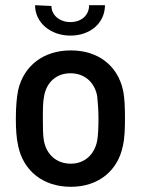

<svg xmlns="http://www.w3.org/2000/svg" viewBox="-20 -711 543 739"><path d="M253 8C359 8 434 -54 453 -150C460 -181 461 -217 461 -256C461 -296 460 -335 453 -366C432 -458 358 -517 253 -517C147 -517 72 -458 50 -365C44 -336 41 -297 41 -255C41 -216 43 -179 50 -149C70 -54 145 8 253 8ZM115 -691C115 -624 174 -574 251 -574C329 -574 384 -624 384 -691H323C323 -652 293 -626 251 -626C210 -626 178 -652 178 -688ZM145 -255C145 -290 145 -320 150 -342C159 -393 196 -429 251 -429C306 -429 344 -394 354 -342C356 -320 359 -291 359 -255C359 -223 358 -193 354 -169C344 -117 306 -81 253 -81C196 -81 159 -117 149 -169C145 -192 145 -222 145 -255Z"/></svg>

Font: Vanilla Cream DemiBold
Style: Regular
Weight: 600
Designer: Jeremy Tribby, Jinavaṁso
Foundry: Tribby Type
Version: Version 1.422;Glyphs 3.1.2 (3151)